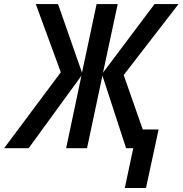

<svg xmlns="http://www.w3.org/2000/svg" viewBox="-81 -734 904 951"><path d="M537.1 197.3 579.1 0H543.5L426.3 -359.4L350.1 0H246.6L322.3 -358.9L61 0H-60.5L220.2 -376L96.2 -713.9H206.5L325.2 -374L397.5 -713.9H502L429.2 -374L684.6 -713.9H803.2L531.7 -362.3L626 -92.8H704.6L642.1 197.3Z"/></svg>

Font: Open Sans SemiCondensed SemiBold
Style: Italic
Weight: 600
Width: 4
Italic angle: -12°
Designer: Monotype Design Team
Foundry: Monotype Imaging Inc.
Version: Version 3.000